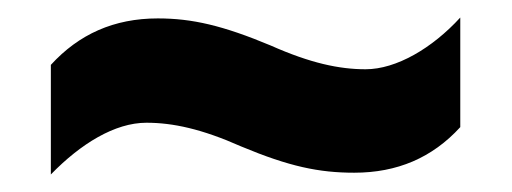

<svg xmlns="http://www.w3.org/2000/svg" viewBox="-20 -462 584 219"><path d="M255 -295C310 -272 344 -265 384 -265C433 -265 473 -282 505 -317V-442C473 -407 432 -383 397 -383C367 -383 334 -390 289 -410C234 -433 199 -441 160 -441C110 -441 70 -423 38 -388V-263C72 -298 111 -322 147 -322C177 -322 210 -315 255 -295Z"/></svg>

Font: Noto Sans Arabic UI SmCn XBd
Style: Regular
Weight: 800
Width: 4
Designer: Monotype Design Team, Nadine Chahine and Nizar Qandah
Foundry: Monotype Imaging Inc.
Version: Version 2.010